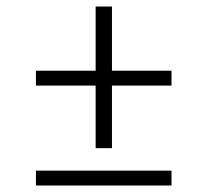

<svg xmlns="http://www.w3.org/2000/svg" viewBox="-20 -572 640 592"><path d="M274.9 -115.2V-308.1H90.8V-354H274.9V-551.8H325.2V-354H508.8V-308.1H325.2V-115.2ZM90.8 0V-45.9H508.8V0Z"/></svg>

Font: Office Code Pro Light
Style: Regular
Weight: 300
Designer: Nathan Rutzky & Paul D. Hunt
Foundry: Adobe Systems Incorporated
Version: Version 1.004;PS 001.004;hotconv 1.0.70;makeotf.lib2.5.58329